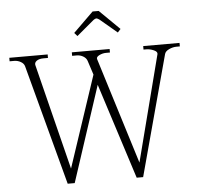

<svg xmlns="http://www.w3.org/2000/svg" viewBox="-60 -971 1062 1037"><g transform="rotate(-5 471.5 -452.5)"><path d="M387 -785 371 -803 480 -910H513L622 -803L606 -785L512 -864Q501 -871 497 -871Q491 -871 481 -864ZM933 -700V-681H915Q895 -681 874.5 -671.5Q854 -662 850 -647L674 5H639L473 -513L303 5H265L91 -647Q87 -662 70.5 -671.5Q54 -681 35 -681H10V-700H218V-681H194Q169 -681 156 -671Q143 -661 147 -647L290 -75L455 -570L430 -647Q425 -662 409 -671.5Q393 -681 374 -681H349V-700H554V-681H533Q514 -681 496 -672Q478 -663 482 -651L661 -75L809 -650Q812 -663 791.5 -672Q771 -681 751 -681H736V-700Z"/></g></svg>

Font: Taviraj ExtraLight
Style: Regular
Weight: 200
Designer: Katatrad Team
Foundry: CadsonDemak
Version: Version 1.030